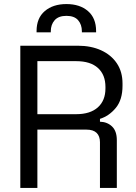

<svg xmlns="http://www.w3.org/2000/svg" viewBox="-20 -925 671 945"><path d="M80 0V-700H363Q428 -700 477.5 -677.5Q527 -655 555 -613.5Q583 -572 583 -514V-503Q583 -434 550 -394Q517 -354 472 -340V-326Q508 -325 531.5 -302.5Q555 -280 555 -235V0H472V-225Q472 -255 455.5 -271Q439 -287 406 -287H164V0ZM164 -363H355Q424 -363 461.5 -396.5Q499 -430 499 -490V-497Q499 -557 462 -590.5Q425 -624 355 -624H164ZM160 -766V-772Q160 -836 200.5 -870.5Q241 -905 307 -905Q373 -905 413 -870.5Q453 -836 453 -772V-766H383V-771Q383 -804 364.5 -825.5Q346 -847 307 -847Q268 -847 249 -825.5Q230 -804 230 -771V-766Z"/></svg>

Font: Space Grotesk Light
Style: Regular
Weight: 400
Version: Version 2.000